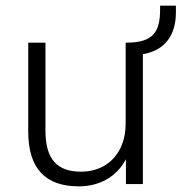

<svg xmlns="http://www.w3.org/2000/svg" viewBox="-20 -652 643 680"><path d="M259 8C333 8 393 -26 426 -88V0H486V-460C562 -473 603 -525 603 -608V-632H547V-618C547 -540 523 -502 432 -501H425V-214C425 -112 362 -44 267 -44C181 -44 141 -89 141 -190V-501H80V-186C80 -55 141 8 259 8Z"/></svg>

Font: Poppy and Pepper Light
Style: Regular
Weight: 300
Designer: Thy Ha
Foundry: Thy Ha
Version: Version 0.001;Glyphs 3.2 (3227)